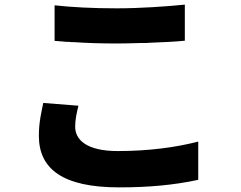

<svg xmlns="http://www.w3.org/2000/svg" viewBox="-20 -761 1040 830"><path d="M779 -585V-741C700 -733 585 -725 485 -725C377 -725 290 -730 216 -738V-584C217 -584 219 -584 220 -584L234 -583L243 -582C247 -582 252 -582 256 -581L270 -580C276 -580 282 -580 288 -579H297C354 -575 414 -573 486 -573C518 -573 552 -574 586 -575H596C602 -575 607 -575 613 -575L623 -576C682 -578 739 -581 779 -585ZM837 16V-149C741 -124 622 -108 489 -108C354 -108 305 -157 305 -213C305 -245 311 -270 319 -304L167 -316C160 -280 148 -235 148 -174C148 -30 252 49 495 49C628 49 732 38 824 19L833 17C834 17 835 17 837 16Z"/></svg>

Font: Glow Sans SC Normal ExtraBold
Style: Regular
Weight: 800
Designer: Ryoko NISHIZUKA (kana, bopomofo & ideographs); Paul D. Hunt (Latin, Greek & Cyrillic); Sandoll Communications, Soo-young
Version: Version 0.93